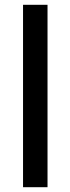

<svg xmlns="http://www.w3.org/2000/svg" viewBox="-20 -846 293 800"><path d="M178 -66H76V-826H178Z"/></svg>

Font: Noto Sans Malayalam UI SemiCondensed Medium
Style: Regular
Weight: 500
Width: 4
Designer: Jelle Bosma - Monotype Design Team
Foundry: Monotype Imaging Inc.
Version: Version 2.104; ttfautohint (v1.8.4.7-5d5b)